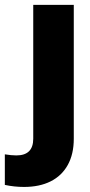

<svg xmlns="http://www.w3.org/2000/svg" viewBox="-49 -548 367 782"><path d="M86.4 -528.3H251.5V17.1Q251.5 79.6 227.1 123.8Q202.6 168 157.2 190.7Q111.8 213.4 48.8 213.4Q9.3 213.4 -29.3 205.1V80.6Q-2.4 85 17.6 85Q86.4 85 86.4 17.1Z"/></svg>

Font: Mardoto Black
Style: Regular
Weight: 900
Designer: Christian Robertson, Vahan Hovhannisyan
Foundry: Google
Version: Version 1.000